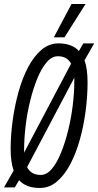

<svg xmlns="http://www.w3.org/2000/svg" viewBox="-28 -926 489 956"><path d="M170 10Q102 10 67 -29L46 7H-8L40 -77Q25 -119 25 -184Q25 -252 35 -325.5Q45 -399 64 -467.5Q83 -536 111.5 -590.5Q140 -645 178 -677.5Q216 -710 263 -710Q330 -710 365 -672L387 -710H441L393 -626Q408 -583 408 -516Q408 -448 398.5 -374.5Q389 -301 370 -232.5Q351 -164 322.5 -109.5Q294 -55 256 -22.5Q218 10 170 10ZM92 -180Q92 -173 92 -166L326 -609Q306 -646 260 -646Q230 -646 204 -615.5Q178 -585 157.5 -534.5Q137 -484 122 -423Q107 -362 99.5 -298.5Q92 -235 92 -180ZM175 -55Q205 -55 230.5 -85.5Q256 -116 276.5 -167Q297 -218 312 -279.5Q327 -341 334.5 -404Q342 -467 342 -520Q342 -530 342 -539L107 -94Q126 -55 175 -55ZM240 -740 328 -906H398L293 -740Z"/></svg>

Font: Georama Condensed
Style: Italic
Weight: 400
Width: 3
Italic angle: -9°
Designer: Jean-Baptiste Levee
Foundry: Production Type
Version: Version 1.000